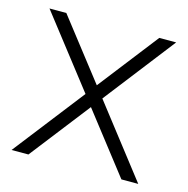

<svg xmlns="http://www.w3.org/2000/svg" viewBox="-82 -593 658 672"><g transform="rotate(15 246.5 -256.5)"><path d="M216.3 -256.3 17.1 -512.7H78.1L246.6 -295.9L415 -512.7H476.1L277.3 -256.3L476.1 0H415L246.6 -216.8L78.1 0H17.1Z"/></g></svg>

Font: Voltera Light
Style: Light
Weight: 300
Designer: Bernd Montag
Version: Version 1.301